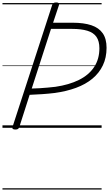

<svg xmlns="http://www.w3.org/2000/svg" viewBox="-20 -1035 883 1555"><path d="M104 14Q91 14 84.5 9.5Q78 5 81 -6L403 -996Q407 -1006 413.5 -1010.5Q420 -1015 435 -1015Q449 -1015 455 -1010.5Q461 -1006 458 -995L410 -851H568Q659 -851 720 -830.5Q781 -810 812 -765.5Q843 -721 843 -648Q843 -568 813 -505.5Q783 -443 728 -397.5Q673 -352 595.5 -323.5Q518 -295 423 -282Q373 -276 322 -272.5Q271 -269 220 -267L136 -5Q132 5 125.5 9.5Q119 14 104 14ZM237 -318Q268 -319 300.5 -320.5Q333 -322 366 -325.5Q399 -329 429 -332Q539 -348 619 -387.5Q699 -427 742 -491.5Q785 -556 785 -644Q785 -702 761 -736.5Q737 -771 687.5 -786Q638 -801 564 -801H393ZM0 490H803V500H0ZM0 -20H803V0H0ZM0 -505H803V-500H0ZM0 -1010H803V-1000H0Z"/></svg>

Font: Playwrite NZ Guides
Style: Regular
Weight: 400
Designer: Veronika Burian, José Scaglione
Foundry: TypeTogether
Version: Version 1.003